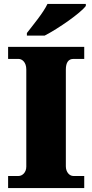

<svg xmlns="http://www.w3.org/2000/svg" viewBox="-20 -951 466 971"><path d="M116 -784V-771H206C276 -807 389 -886 414 -921V-931H220C199 -886 145 -822 116 -784ZM21 0H406V-61H351C331 -61 313 -81 313 -110V-599C313 -636 327 -653 351 -653H406V-714H21V-653H74C92 -653 113 -636 113 -600V-108C113 -78 92 -61 74 -61H21Z"/></svg>

Font: Noto Serif Malayalam Black
Style: Regular
Weight: 900
Designer: Indian type Foundry, Jelle Bosma, Monotype Design Team
Foundry: Monotype Imaging Inc.
Version: Version 2.104